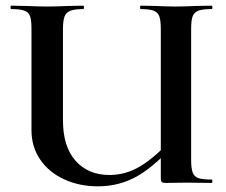

<svg xmlns="http://www.w3.org/2000/svg" viewBox="-20 -645 798 677"><path d="M476 -613Q474 -613 474 -619Q474 -625 476 -625L529 -624Q573 -622 599 -622Q628 -622 672 -624L726 -625Q729 -625 729 -619Q729 -613 726 -613Q695 -613 680 -607.5Q665 -602 659.5 -588Q654 -574 654 -544V-81Q654 -51 659.5 -36.5Q665 -22 679.5 -17Q694 -12 726 -12Q729 -12 729 -6Q729 0 726 0L637 -1L566 0Q554 0 550.5 -3Q547 -6 547 -19V-542Q547 -572 542 -586.5Q537 -601 522.5 -607Q508 -613 476 -613ZM325 12Q260 12 206.5 -12.5Q153 -37 122 -82Q91 -127 91 -186V-544Q91 -574 86 -588Q81 -602 66 -607.5Q51 -613 20 -613Q17 -613 17 -619Q17 -625 20 -625L73 -624Q119 -622 146 -622Q176 -622 222 -624L274 -625Q276 -625 276 -619Q276 -613 274 -613Q243 -613 228 -607Q213 -601 207.5 -586.5Q202 -572 202 -542V-221Q202 -128 246.5 -78Q291 -28 366 -28Q424 -28 476 -59.5Q528 -91 592 -161L606 -149Q533 -65 468.5 -26.5Q404 12 325 12Z"/></svg>

Font: Cormorant Infant
Style: Bold
Weight: 700
Designer: Christian Thalmann (Catharsis Fonts)
Foundry: Catharsis Fonts
Version: Version 4.000